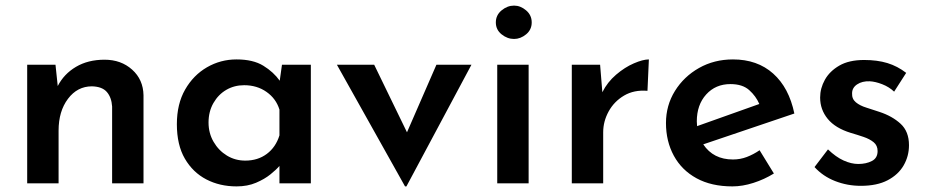

<svg xmlns="http://www.w3.org/2000/svg" viewBox="-20 -654 3310 685"><path d="M178 -423 186 -347Q208 -390 251 -415.5Q294 -441 353 -441Q412 -441 451.5 -405.5Q491 -370 492 -314V0H380V-274Q378 -306 361.5 -325.5Q345 -345 308 -346Q256 -346 222.5 -301.5Q189 -257 189 -188V0H77V-423Z M824 11Q764 11 716 -14Q668 -39 639.5 -88Q611 -137 611 -211Q611 -283 640.5 -334.5Q670 -386 718.5 -414Q767 -442 824 -442Q883 -442 919.5 -419.5Q956 -397 978 -366L986 -423H1089V0H977V-62Q966 -49 945 -32Q924 -15 893.5 -2Q863 11 824 11ZM855 -81Q900 -81 932 -105Q964 -129 977 -171V-263Q965 -302 931 -326Q897 -350 851 -350Q816 -350 787.5 -333.5Q759 -317 741.5 -286.5Q724 -256 724 -217Q724 -179 742 -148Q760 -117 789.5 -99Q819 -81 855 -81Z M1425 11 1182 -423H1315L1432 -182L1537 -423H1662L1430 11Z M1754 -423H1866V0H1754ZM1749 -574Q1749 -600 1769.5 -617Q1790 -634 1814 -634Q1837 -634 1857 -617Q1877 -600 1877 -574Q1877 -548 1857 -531.5Q1837 -515 1814 -515Q1790 -515 1769.5 -531.5Q1749 -548 1749 -574Z M2121 -423 2129 -325Q2147 -361 2178 -387.5Q2209 -414 2241.5 -428Q2274 -442 2295 -442L2290 -330Q2242 -334 2206.5 -313Q2171 -292 2151.5 -256.5Q2132 -221 2132 -182V0H2020V-423Z M2593 11Q2518 11 2465 -18Q2412 -47 2384 -98.5Q2356 -150 2356 -215Q2356 -278 2388 -329.5Q2420 -381 2474 -411.5Q2528 -442 2595 -442Q2682 -442 2738.5 -391.5Q2795 -341 2814 -249L2489 -139Q2525 -85 2595 -85Q2621 -85 2644.5 -94Q2668 -103 2690 -118L2741 -35Q2707 -14 2668 -1.5Q2629 11 2593 11ZM2466 -221Q2466 -213 2467 -204L2689 -283Q2677 -311 2653 -332.5Q2629 -354 2586 -354Q2533 -354 2499.5 -317Q2466 -280 2466 -221Z M3051 9Q3003 9 2959.5 -8Q2916 -25 2886 -58L2934 -121Q2962 -94 2989.5 -81.5Q3017 -69 3042 -69Q3070 -69 3090.5 -79.5Q3111 -90 3111 -115Q3111 -135 3097 -146.5Q3083 -158 3061 -165.5Q3039 -173 3015 -180Q2960 -197 2933 -230Q2906 -263 2906 -306Q2906 -339 2923 -369.5Q2940 -400 2974.5 -420Q3009 -440 3063 -440Q3110 -440 3146 -429Q3182 -418 3213 -394L3170 -327Q3152 -344 3127.5 -353.5Q3103 -363 3083 -364Q3056 -365 3038 -353Q3020 -341 3020 -321Q3019 -301 3033.5 -289Q3048 -277 3071 -270Q3094 -263 3117 -255Q3163 -240 3193 -212.5Q3223 -185 3223 -136Q3223 -97 3204 -64Q3185 -31 3147 -11Q3109 9 3051 9Z"/></svg>

Font: Synthetic SemiBold
Style: Regular
Weight: 600
Designer: Santiago Orozco
Foundry: Typemade
Version: Version 2.000; ttfautohint (v1.8.4.7-5d5b)